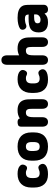

<svg xmlns="http://www.w3.org/2000/svg" viewBox="964 -1636 683 2650"><g transform="rotate(-90 1305.0 -310.5)"><path d="M42 -217V-182Q42 -89 89 -39Q136 11 224 11Q306 11 344 -17Q369 -36 369 -63Q369 -84 353.5 -103Q338 -122 316 -122Q306 -122 297 -118Q278 -110 267.5 -107Q257 -104 242 -104Q205 -104 189 -123.5Q173 -143 173 -189V-209Q173 -254 190.5 -274Q208 -294 247 -294Q270 -294 284 -285Q297 -280 300.5 -279Q304 -278 311 -278Q332 -278 345.5 -298Q359 -318 359 -338Q359 -359 344 -374Q327 -392 298.5 -400.5Q270 -409 230 -409Q141 -409 91.5 -358.5Q42 -308 42 -217Z M413 -217V-182Q413 -88 463.5 -38.5Q514 11 608 11Q702 11 752.5 -38.5Q803 -88 803 -182V-217Q803 -310 752.5 -359.5Q702 -409 608 -409Q514 -409 463.5 -359.5Q413 -310 413 -217ZM670 -209V-189Q670 -144 655.5 -124Q641 -104 607 -104Q574 -104 560.5 -123Q547 -142 546 -189V-209Q546 -255 560.5 -274.5Q575 -294 608 -294Q641 -294 655.5 -274.5Q670 -255 670 -209Z M995 -378Q992 -396 977.5 -402.5Q963 -409 947 -409Q918 -409 900 -399.5Q882 -390 882 -354V-70Q882 -31 899 -10Q916 11 948 11Q979 11 996 -10Q1013 -31 1013 -70V-183Q1013 -216 1016.5 -237Q1020 -258 1028 -270Q1035 -283 1047.5 -288.5Q1060 -294 1078 -294Q1111 -294 1121 -269Q1126 -259 1127.5 -242Q1129 -225 1129 -200V-70Q1129 -31 1146.5 -10Q1164 11 1195 11Q1226 11 1243.5 -10Q1261 -31 1261 -70V-210Q1261 -250 1258.5 -276Q1256 -302 1250 -319Q1222 -409 1111 -409Q1075 -409 1049 -402Q1023 -395 995 -378Z M1348 -217V-182Q1348 -89 1395 -39Q1442 11 1530 11Q1612 11 1650 -17Q1675 -36 1675 -63Q1675 -84 1659.5 -103Q1644 -122 1622 -122Q1612 -122 1603 -118Q1584 -110 1573.5 -107Q1563 -104 1548 -104Q1511 -104 1495 -123.5Q1479 -143 1479 -189V-209Q1479 -254 1496.5 -274Q1514 -294 1553 -294Q1576 -294 1590 -285Q1603 -280 1606.5 -279Q1610 -278 1617 -278Q1638 -278 1651.5 -298Q1665 -318 1665 -338Q1665 -359 1650 -374Q1633 -392 1604.5 -400.5Q1576 -409 1536 -409Q1447 -409 1397.5 -358.5Q1348 -308 1348 -217Z M1867 -388V-551Q1867 -590 1850 -611Q1833 -632 1802 -632Q1770 -632 1753 -611Q1736 -590 1736 -551V-70Q1736 -31 1753 -10Q1770 11 1802 11Q1833 11 1850 -10Q1867 -31 1867 -70V-183Q1867 -220 1871 -242Q1875 -264 1885 -276Q1892 -285 1904 -289.5Q1916 -294 1932 -294Q1963 -294 1974 -273Q1983 -254 1983 -200V-70Q1983 -31 2000.5 -10Q2018 11 2049 11Q2080 11 2097.5 -10Q2115 -31 2115 -70V-210Q2115 -250 2112.5 -276Q2110 -302 2104 -319Q2077 -409 1961 -409Q1934 -409 1911.5 -403.5Q1889 -398 1867 -388Z M2430 -256Q2408 -257 2398 -257Q2388 -257 2383.5 -257Q2379 -257 2374 -257Q2324 -257 2288.5 -250Q2253 -243 2230 -228Q2183 -195 2183 -118Q2183 -55 2219 -22Q2255 11 2323 11Q2366 11 2394 -0.5Q2422 -12 2444 -37Q2450 -11 2463 0Q2476 11 2499 11Q2529 11 2546.5 -4.5Q2564 -20 2564 -46V-225Q2564 -282 2560 -307Q2556 -332 2543 -351Q2522 -381 2483 -395Q2444 -409 2384 -409Q2337 -409 2296.5 -399.5Q2256 -390 2236 -375Q2220 -363 2220 -337Q2220 -317 2234.5 -302Q2249 -287 2269 -287Q2276 -287 2287 -291Q2304 -299 2326 -303.5Q2348 -308 2366 -308Q2400 -308 2414.5 -297.5Q2429 -287 2430 -262ZM2432 -180V-156Q2432 -137 2421.5 -122.5Q2411 -108 2394.5 -100Q2378 -92 2358 -92Q2333 -92 2321 -101.5Q2309 -111 2309 -132Q2309 -156 2324.5 -166.5Q2340 -177 2363.5 -179Q2387 -181 2408 -181Q2414 -181 2419 -181Q2424 -181 2432 -180Z"/></g></svg>

Font: Beiruti ExtraBold
Style: Regular
Weight: 800
Designer: Arlette Boutros
Foundry: Boutros
Version: Version 1.41